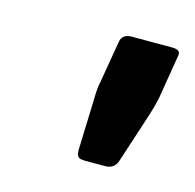

<svg xmlns="http://www.w3.org/2000/svg" viewBox="-49 -729 328 323"><g transform="rotate(15 114.5 -568.0)"><path d="M215 -679Q229 -679 229 -671Q229 -668 228 -664L216 -591Q212 -573 208 -561L179 -472Q174 -457 158 -457H124Q114 -457 111 -460Q108 -463 108 -473L111 -562Q111 -580 114 -593L126 -664Q128 -679 145 -679Z"/></g></svg>

Font: Crete Round
Style: Italic
Weight: 400
Designer: Veronika Burian
Foundry: TypeTogether
Version: Version 1.001; ttfautohint (v1.6)